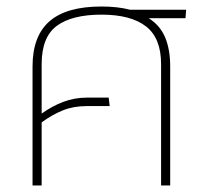

<svg xmlns="http://www.w3.org/2000/svg" viewBox="-20 -570 642 590"><path d="M80 0V-366Q80 -459 132 -504.5Q184 -550 292 -550Q317 -550 339 -547.5Q361 -545 380 -540H552L550 -514H437Q472 -492 487.5 -455Q503 -418 503 -366V0H475V-373Q475 -453 428.5 -489Q382 -525 292 -525Q201 -525 154.5 -490.5Q108 -456 108 -373V-221Q140 -244 174.5 -257Q209 -270 246 -270H314L317 -244H246Q206 -244 173.5 -231Q141 -218 108 -194V0Z"/></svg>

Font: Kanit Thin
Style: Regular
Weight: 250
Designer: Katatrad Team
Foundry: CadsonDemak
Version: Version 2.000; ttfautohint (v1.8.3)